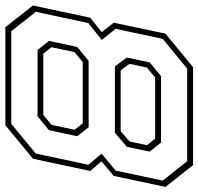

<svg xmlns="http://www.w3.org/2000/svg" viewBox="-40 -708 740 716"><g transform="rotate(90 330.0 -350.0)"><path d="M73.5 0 -7.5 -103 38 -316.5 92 -359.5 56.5 -404 97.5 -597 222.5 -700H588L669 -597L628 -404L573.5 -358.5L609.5 -316.5L564 -103L439 0ZM88.5 -22H434L544.5 -113.5L586.5 -309.5L545 -359L608 -411L645.5 -587L573 -678H228L117 -587L79.5 -411L121 -359.5L58 -309.5L16 -113.5ZM219.5 -408.5 186.5 -453 204.5 -538 256 -580.5H503.5L537.5 -538L519.5 -453L467 -408.5ZM234 -430H461.5L499.5 -463L513.5 -528L489.5 -558.5H261L224 -528L210 -463ZM158.5 -120 124.5 -162.5 147 -268 199 -310.5H446.5L480 -268L457.5 -162.5L406 -120ZM172 -141.5H400.5L437.5 -172L456 -258L432 -288.5H203.5L166.5 -258L148 -172Z"/></g></svg>

Font: Tourney Expanded ExtraLight
Style: Italic
Weight: 200
Width: 7
Italic angle: -12°
Designer: Tyler Finck
Foundry: Etcetera Type Co
Version: Version 1.010; ttfautohint (v1.8.3)